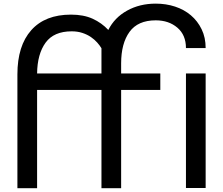

<svg xmlns="http://www.w3.org/2000/svg" viewBox="-20 -1026 1218 1048"><path d="M75 -620Q75 -776.2 150.6 -861.2Q226.2 -946.2 367.5 -946.2Q436.2 -946.2 485.6 -923.8Q535 -901.2 571.2 -862.5Q605 -930 673.8 -968.1Q742.5 -1006.2 830 -1006.2Q886.2 -1006.2 935.6 -990Q985 -973.8 1021.9 -942.5Q1058.8 -911.2 1080.6 -866.2Q1102.5 -821.2 1102.5 -763.8H995Q995 -835 948.1 -875Q901.2 -915 830 -915Q732.5 -915 686.9 -851.9Q641.2 -788.8 641.2 -680V-625H855V-535H641.2V1.2H533.8V-535H182.5V1.2H75ZM533.8 -625V-762.5Q525 -777.5 510.6 -793.8Q496.2 -810 476.2 -823.8Q456.2 -837.5 430 -846.2Q403.8 -855 371.2 -855Q273.8 -855 228.8 -793.1Q183.8 -731.2 182.5 -625ZM995 -625H1102.5V0H995Z"/></svg>

Font: Abordage
Style: Regular
Weight: 400
Designer: Ange Degheest & Eugénie Bidaut
Foundry: Velvetyne Type Foundry
Version: Version 1.000;FEAKit 1.0